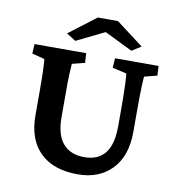

<svg xmlns="http://www.w3.org/2000/svg" viewBox="-72 -670 689 742"><g transform="rotate(10 272.5 -299.0)"><path d="M29.8 -460H232.4L234.9 -422.4L185.1 -409.7Q184.1 -397.9 182.6 -368.7Q181.2 -339.4 181.6 -289.6V-202.1Q181.2 -131.8 210.4 -97.4Q239.7 -63 294.9 -63Q348.1 -63 375.7 -97.2Q403.3 -131.3 403.3 -203.6V-275.9Q403.3 -326.7 401.9 -365.7Q400.4 -404.8 398.4 -409.7L343.3 -422.4L345.7 -460H516.6L518.6 -422.4L468.8 -409.7Q467.3 -406.2 466.1 -368.9Q464.8 -331.5 464.8 -275.9V-191.9Q464.8 -97.2 414.8 -45.2Q364.7 6.8 281.2 6.8Q185.1 6.8 133.1 -44.2Q81.1 -95.2 81.1 -189.5V-289.6Q81.1 -341.8 79.6 -373.8Q78.1 -405.8 77.1 -409.7L27.8 -422.4ZM439 -522.5 402.8 -499.5 267.1 -565.9H318.4L182.6 -499.5L146.5 -522.5L252.9 -603.5H332Z"/></g></svg>

Font: Lateef SemiBold
Style: Regular
Weight: 600
Designer: SIL International
Foundry: SIL International
Version: Version 4.200